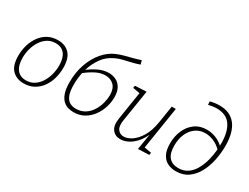

<svg xmlns="http://www.w3.org/2000/svg" viewBox="-67 -1329 2455 1892"><g transform="rotate(30 1160.5 -383.5)"><path d="M321 -532Q402 -532 451 -481Q500 -430 500 -320Q500 -259 483.5 -200.5Q467 -142 433.5 -95Q400 -48 350 -20.5Q300 7 234 7Q155 7 105 -43Q55 -93 55 -205Q55 -267 72 -325Q89 -383 122.5 -430Q156 -477 205.5 -504.5Q255 -532 321 -532ZM315 -495Q262 -495 222.5 -469.5Q183 -444 156 -402Q129 -360 115.5 -309.5Q102 -259 102 -208Q102 -122 137.5 -76Q173 -30 241 -30Q292 -30 331.5 -55Q371 -80 398 -122Q425 -164 439 -215Q453 -266 453 -318Q453 -404 418 -449.5Q383 -495 315 -495Z M802 7Q771 7 739.5 -2Q708 -11 681.5 -36.5Q655 -62 639 -109Q623 -156 623 -233Q623 -343 656 -437.5Q689 -532 747.5 -600.5Q806 -669 883 -700Q915 -714 958.5 -725.5Q1002 -737 1047 -748.5Q1092 -760 1131 -774L1143 -730Q1099 -714 1054 -704Q1009 -694 966.5 -683.5Q924 -673 889 -656Q812 -621 765.5 -555.5Q719 -490 696 -412Q750 -453 805.5 -478Q861 -503 916 -503Q958 -503 995.5 -485.5Q1033 -468 1057 -427.5Q1081 -387 1081 -321Q1081 -266 1063.5 -208.5Q1046 -151 1010.5 -102Q975 -53 923 -23Q871 7 802 7ZM671 -232Q671 -148 690.5 -105.5Q710 -63 740.5 -48.5Q771 -34 805 -34Q866 -34 909.5 -62.5Q953 -91 980 -135Q1007 -179 1019.5 -227.5Q1032 -276 1032 -316Q1032 -391 995 -428Q958 -465 898 -465Q844 -465 790.5 -437.5Q737 -410 685 -369Q678 -335 674.5 -300Q671 -265 671 -232Z M1338 7Q1279 9 1244.5 -34Q1210 -77 1224 -164L1274 -481L1194 -495L1199 -522L1328 -528L1271 -171Q1259 -98 1284 -65Q1309 -32 1351 -32Q1393 -32 1441 -63.5Q1489 -95 1528.5 -160.5Q1568 -226 1585 -329L1616 -525H1662L1586 -43L1666 -29L1662 -2L1536 3L1565 -176Q1535 -111 1496 -71Q1457 -31 1416 -12Q1375 7 1338 7Z M1967 7Q1915 7 1873 -13.5Q1831 -34 1806.5 -80.5Q1782 -127 1782 -203Q1782 -284 1811.5 -352Q1841 -420 1897 -461Q1953 -502 2031 -502Q2079 -502 2128 -484.5Q2177 -467 2219 -429Q2220 -441 2220 -453Q2220 -588 2169 -660Q2118 -732 2009 -732Q1989 -732 1966 -728.5Q1943 -725 1916 -719L1914 -757Q1969 -771 2020 -771Q2142 -771 2205 -689.5Q2268 -608 2268 -453Q2268 -371 2251 -289.5Q2234 -208 2198 -141Q2162 -74 2105 -33.5Q2048 7 1967 7ZM1829 -207Q1829 -116 1866.5 -74Q1904 -32 1972 -32Q2033 -32 2077 -62Q2121 -92 2150 -143.5Q2179 -195 2195.5 -257.5Q2212 -320 2217 -385Q2178 -424 2130.5 -444Q2083 -464 2036 -464Q1974 -464 1927.5 -431Q1881 -398 1855 -340Q1829 -282 1829 -207Z"/></g></svg>

Font: Bitter Light
Style: Italic
Weight: 300
Italic angle: -9°
Designer: Sol Matas, and Bitter project Authors
Foundry: Sol Matas
Version: Version 2.001